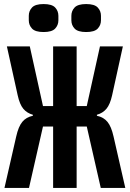

<svg xmlns="http://www.w3.org/2000/svg" viewBox="-20 -927 640 947"><path d="M242 -303H192L123 0H2L60 -254Q71 -303 90 -326Q109 -349 142 -356V-361Q113 -369 95 -390.5Q77 -412 67 -458L14 -698H127L192 -404H242V-698H358V-404H408L473 -698H586L533 -457Q523 -412 505 -390.5Q487 -369 458 -361V-356Q491 -349 510 -326Q529 -303 540 -254L598 0H477L408 -303H358V0H242ZM195 -769Q154 -769 138 -786Q122 -803 122 -827V-849Q122 -873 138 -890Q154 -907 195 -907Q236 -907 252 -890Q268 -873 268 -849V-827Q268 -803 252 -786Q236 -769 195 -769ZM405 -769Q364 -769 348 -786Q332 -803 332 -827V-849Q332 -873 348 -890Q364 -907 405 -907Q446 -907 462 -890Q478 -873 478 -849V-827Q478 -803 462 -786Q446 -769 405 -769Z"/></svg>

Font: IBM Plex Mono SmBld
Style: Regular
Weight: 600
Monospace: yes
Designer: Mike Abbink, Paul van der Laan, Pieter van Rosmalen
Foundry: Bold Monday
Version: Version 2.3